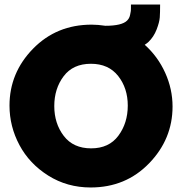

<svg xmlns="http://www.w3.org/2000/svg" viewBox="-20 -823 805 849"><path d="M620 -625Q678 -573 710.5 -501Q743 -429 743 -352Q743 -208 639.5 -101Q536 6 381 6Q277 6 193.5 -46.5Q110 -99 66 -181.5Q22 -264 22 -356Q22 -501 126 -607.5Q230 -714 385 -714Q413 -714 446 -709Q519 -709 542 -732Q547 -737 550.5 -743.5Q554 -750 555.5 -758.5Q557 -767 558 -771.5Q559 -776 559 -788Q559 -800 559 -803H688Q688 -767 686.5 -746Q685 -725 672.5 -692.5Q660 -660 636 -637Q632 -633 620 -625ZM382 -541Q303 -541 261.5 -486Q220 -431 220 -354Q220 -277 262 -222Q304 -167 383 -167Q462 -167 503.5 -223Q545 -279 545 -356Q545 -433 502.5 -487Q460 -541 382 -541Z"/></svg>

Font: Raleway-v4020 Black
Style: Regular
Weight: 900
Designer: Matt McInerney, Pablo Impallari, Rodrigo Fuenzalida
Foundry: Matt McInerney, Pablo Impallari, Rodrigo Fuenzalida
Version: Version 4.020;PS 004.020;hotconv 1.0.88;makeotf.lib2.5.64775